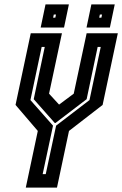

<svg xmlns="http://www.w3.org/2000/svg" viewBox="-20 -851 554 871"><path d="M97 0 151.5 -257 50.5 -375 119.5 -700H261L202.5 -426L248 -376.5L314.5 -426L373 -700H514.5L445.5 -375L293 -257L238.5 0ZM173.5 -61H187.5L234.5 -281L386 -397L437 -638H423L373 -401L231.5 -293H228.5L133 -401L183 -638H169L118 -397L220.5 -281ZM372.5 -726 394.5 -831H500.5L478.5 -726ZM164.5 -726 186.5 -831H292.5L270.5 -726ZM221 -771H231L234 -785H224ZM430 -771H440L443 -785H433Z"/></svg>

Font: Tourney Condensed Regular
Style: Bold Italic
Weight: 700
Width: 3
Italic angle: -12°
Designer: Tyler Finck
Foundry: Etcetera Type Co
Version: Version 1.010; ttfautohint (v1.8.3)